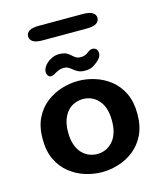

<svg xmlns="http://www.w3.org/2000/svg" viewBox="-122 -912 862 1013"><g transform="rotate(-15 309.5 -406.0)"><path d="M310.5 10.5Q264.5 10.5 219 -3.8Q173.5 -18 135.2 -48Q97 -78 74 -125.2Q51 -172.5 51 -239Q51 -305.5 74 -352.5Q97 -399.5 135.2 -429.2Q173.5 -459 219 -473.2Q264.5 -487.5 310.5 -487.5Q355.5 -487.5 401.2 -473.2Q447 -459 484.8 -429.2Q522.5 -399.5 545.5 -352.5Q568.5 -305.5 568.5 -239Q568.5 -172.5 545.5 -125.2Q522.5 -78 484.8 -48Q447 -18 401.2 -3.8Q355.5 10.5 310.5 10.5ZM310.5 -88.5Q333.5 -88.5 354.5 -97.2Q375.5 -106 392.8 -124.2Q410 -142.5 419.8 -170.8Q429.5 -199 429.5 -239Q429.5 -278.5 419.8 -306.8Q410 -335 392.8 -353.2Q375.5 -371.5 354.5 -380Q333.5 -388.5 310.5 -388.5Q287.5 -388.5 265.8 -380Q244 -371.5 227 -353.2Q210 -335 200 -306.8Q190 -278.5 190 -239Q190 -199 200 -170.8Q210 -142.5 227 -124.2Q244 -106 265.8 -97.2Q287.5 -88.5 310.5 -88.5ZM363 -530Q338 -530 323.8 -537.5Q309.5 -545 297 -555.5Q287.5 -563.5 278 -568.5Q268.5 -573.5 254 -573.5Q240 -573.5 228.2 -568.8Q216.5 -564 207 -558.5Q191 -548 180.5 -548Q171 -548 164.5 -556.5Q158 -565 158 -576.5Q158 -601 183.5 -624Q195.5 -634.5 212.5 -642.2Q229.5 -650 249.5 -650Q275 -650 289 -643Q303 -636 313.5 -625.5Q322.5 -617 332.2 -611Q342 -605 358.5 -605Q372.5 -605 382.5 -609.2Q392.5 -613.5 400.5 -620Q406.5 -625 413.2 -628.2Q420 -631.5 428 -631.5Q438.5 -631.5 447.2 -624Q456 -616.5 456 -601.5Q456 -584.5 444.5 -571.5Q433 -557.5 412.2 -543.8Q391.5 -530 363 -530ZM117 -782.5Q117 -800.5 133.5 -811.2Q150 -822 186.5 -822H426.5Q463 -822 479.5 -811.2Q496 -800.5 496 -782.5Q496 -764 479.5 -753.2Q463 -742.5 426.5 -742.5H186.5Q150 -742.5 133.5 -753.2Q117 -764 117 -782.5Z"/></g></svg>

Font: Sono Monospace SemiBold
Style: Regular
Weight: 600
Designer: Tyler Finck
Foundry: Tyler Finck
Version: Version 2.112